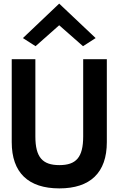

<svg xmlns="http://www.w3.org/2000/svg" viewBox="-20 -1031 660 1064"><path d="M107 -820 177 -775 308 -891 440 -775 510 -820 308 -1011ZM441 -703V-275C441 -159 402 -116 309 -116C216 -116 176 -159 176 -275V-703H45V-243C45 -74 137 13 309 13C480 13 572 -74 572 -243V-703Z"/></svg>

Font: Bluebird
Style: Regular
Weight: 400
Designer: Jasper
Foundry: Cannot Into Space Fonts
Version: Version 0.98